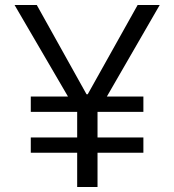

<svg xmlns="http://www.w3.org/2000/svg" viewBox="-20 -749 698 769"><path d="M289.1 -137.3H103.3V-198.3H289.1V-301H103.3V-362.3H252.3L38.3 -729H127.3L326.6 -371.4H331.3L531.3 -729H619.7L408 -362.3H554.3V-301H370.6V-198.3H554.3V-137.3H370.6V0H289.1Z"/></svg>

Font: Mona Sans VF XLt
Style: Regular
Weight: 200
Designer: Deni Anggara
Foundry: GitHub
Version: Version 2.000;Glyphs 3.2.3 (3260)